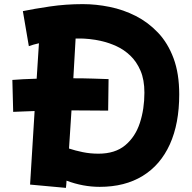

<svg xmlns="http://www.w3.org/2000/svg" viewBox="-20 -833 930 932"><path d="M44 -290 40 -445Q63 -447 93.5 -448.5Q124 -450 158 -451L169 -623Q142 -617 120 -609L91 -779Q144 -790 221.5 -801.5Q299 -813 382 -813Q446 -813 512.5 -799.5Q579 -786 639 -755.5Q699 -725 747 -674.5Q795 -624 822.5 -550Q850 -476 850 -375Q850 -233 804.5 -132.5Q759 -32 672.5 21Q586 74 464 74Q383 74 303 44Q302 64 300 79L126 63L148 -294Q120 -293 94 -292Q68 -291 44 -290ZM356 -297Q341 -297 327 -297Q320 -189 315 -112Q345 -102 381.5 -94.5Q418 -87 458 -87Q539 -87 588 -128Q637 -169 659 -236.5Q681 -304 681 -383Q681 -446 662 -490Q643 -534 612.5 -563Q582 -592 546 -608.5Q510 -625 475.5 -633Q441 -641 414 -643.5Q387 -646 375 -646Q361 -646 347 -646Q341 -541 336 -453Q386 -453 431.5 -451.5Q477 -450 507 -449L505 -296Q473 -296 435 -296.5Q397 -297 356 -297Z"/></svg>

Font: Mochiy Pop P One
Style: Regular
Weight: 400
Designer: FONTDASU
Foundry: FONTDASU / Google Inc. / Adobe
Version: Version 2.000